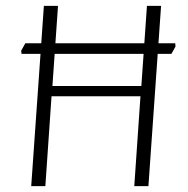

<svg xmlns="http://www.w3.org/2000/svg" viewBox="-20 -632 637 652"><path d="M53 -449 52 -460 66 -485H575L576 -474L562 -449ZM86 0 129 -612H177L158 -340H460L479 -612H527L484 0H436L457 -305H155L134 0Z"/></svg>

Font: Ancizar Sans Thin
Style: Italic
Weight: 100
Italic angle: -4°
Designer: Cesar Puertas, Viviana Monsalve, Julian Moncada, Julian Prieto, Jose Castro, Mariel Hernandez, Felipe Aragon, Sara Alarc
Version: Version 8.100